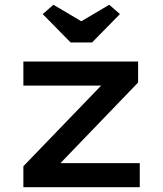

<svg xmlns="http://www.w3.org/2000/svg" viewBox="-20 -785 684 805"><path d="M78 0V-88L427 -450L437 -426H78V-527H559V-439L217 -84L204 -101H566V0ZM276 -607 159 -726 204 -765 336 -687H306L438 -765L483 -726L366 -607Z"/></svg>

Font: Lexend Giga Medium
Style: Regular
Weight: 500
Designer: Bonnie Shaver-Troup, Thomas Jockin
Foundry: Lexend
Version: Version 1.007